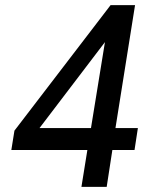

<svg xmlns="http://www.w3.org/2000/svg" viewBox="-20 -725 589 745"><path d="M296 0 319 -143H24L36 -218L409 -705H504L428 -228H515L502 -143H416L394 0ZM333 -228 391 -585H405L118 -208L117 -228Z"/></svg>

Font: Nunito Sans 10pt SemiCondensed SemiBold
Style: Italic
Weight: 600
Width: 4
Italic angle: -9°
Designer: Vernon Adams
Foundry: Vernon Adams
Version: Version 3.101;gftools[0.9.27]